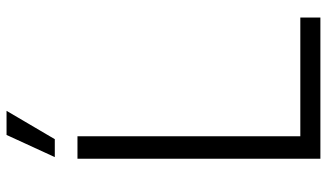

<svg xmlns="http://www.w3.org/2000/svg" viewBox="-222 -758 980 575"><g transform="rotate(-90 267.5 -470.0)"><path d="M80.1 0V-727.5H147.5V-60.1H502.9V0ZM85 -795.4 151.4 -939.9H223.6L138.7 -795.4Z"/></g></svg>

Font: Inter 28pt Light
Style: Regular
Weight: 300
Designer: Rasmus Andersson
Foundry: rsms
Version: Version 4.001;git-66647c0bb